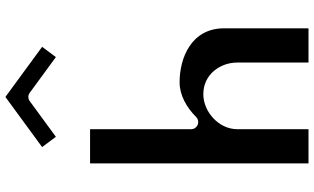

<svg xmlns="http://www.w3.org/2000/svg" viewBox="-246 -943 1164 712"><g transform="rotate(-90 336.0 -587.0)"><path d="M146.6 -1012.8 184.7 -961.8 317.7 -1059.2C325.7 -1065 338.3 -1065.7 347.3 -1059.2L480.3 -961.8L518.4 -1012.8L332.5 -1149ZM86 -25H213V-290C213 -356.7 276.5 -415 343 -415C416.8 -415 460 -351.3 460 -290V-25H587V-338C587 -460.3 476.1 -503 387 -503C339.9 -503 294.7 -478.3 257.7 -441.3C253.8 -437.4 246.8 -434 240 -434H238C227.3 -434 213 -443.9 213 -459V-835H86Z"/></g></svg>

Font: Hussar Ekologiczny
Style: Regular
Weight: 400
Foundry: Cannot Into Space Fonts
Version: Version 0.97